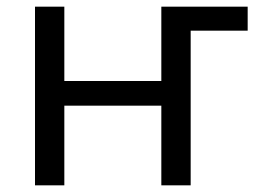

<svg xmlns="http://www.w3.org/2000/svg" viewBox="-20 -556 778 576"><path d="M85 0V-536H173V-313H464V-536H723V-464H552V0H464V-239H173V0Z"/></svg>

Font: TSCustom
Style: Regular
Weight: 400
Designer: Monotype Design Team
Foundry: Monotype Imaging Inc.
Version: Version 2.004; ttfautohint (v1.8.3) -l 8 -r 50 -G 200 -x 14 